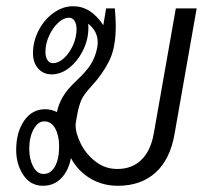

<svg xmlns="http://www.w3.org/2000/svg" viewBox="-20 -587 677 617"><path d="M612 -560 541 -157Q527 -75 480 -32.5Q433 10 359 10Q309 10 269.5 -14Q230 -38 208 -79Q200 -38 176.5 -14Q153 10 118 10Q78 10 55 -24.5Q32 -59 32 -105Q32 -162 57.5 -199Q83 -236 125 -236Q145 -236 163 -227Q168 -252 182 -276Q196 -300 226 -328Q259 -359 272.5 -381.5Q286 -404 291 -428L293 -438Q294 -443 294 -451Q294 -487 263 -511Q264 -506 264 -497Q264 -460 247 -425.5Q230 -391 203 -369.5Q176 -348 146 -348Q119 -348 102.5 -367Q86 -386 86 -416Q86 -454 104 -489Q122 -524 152 -545.5Q182 -567 215 -567Q272 -567 312 -506L321 -560H349Q352 -526 352 -503Q352 -434 331 -391.5Q310 -349 273 -309Q248 -282 240.5 -263.5Q233 -245 228 -218L224 -195Q223 -192 223 -185Q223 -158 240 -124.5Q257 -91 287.5 -67.5Q318 -44 357 -44Q404 -44 434 -73Q464 -102 474 -157L545 -560ZM226 -493Q226 -510 219.5 -520Q213 -530 202 -530Q184 -530 166.5 -513.5Q149 -497 137.5 -471.5Q126 -446 126 -420Q126 -404 132.5 -394Q139 -384 150 -384Q168 -384 185.5 -400Q203 -416 214.5 -441.5Q226 -467 226 -493ZM170 -117Q170 -151 157.5 -174Q145 -197 122 -197Q102 -197 88 -171.5Q74 -146 74 -109Q74 -76 86.5 -52Q99 -28 120 -28Q143 -28 156.5 -52Q170 -76 170 -117Z"/></svg>

Font: KoHo
Style: Italic
Weight: 400
Italic angle: -10°
Designer: Cadson Demak & Katatrad Team
Foundry: Cadson Demak Co.,Ltd.
Version: Version 1.000